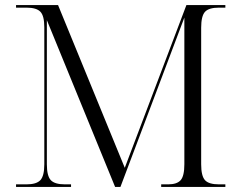

<svg xmlns="http://www.w3.org/2000/svg" viewBox="-20 -734 964 754"><path d="M43 0V-10H84Q123 -10 138.5 -26.5Q154 -43 154 -89V-627Q154 -672 138.5 -688Q123 -704 84 -704H43V-714H208L470 -75L712 -714H865V-704H840Q800 -704 785 -687.5Q770 -671 770 -625V-89Q770 -43 785 -26.5Q800 -10 840 -10H865V0H613V-10H640Q675 -10 689.5 -26.5Q704 -43 704 -89V-665L453 0H432L164 -655V-89Q164 -43 179.5 -26.5Q195 -10 235 -10H259V0Z"/></svg>

Font: Noto Serif Display Light
Style: Regular
Weight: 300
Designer: Monotype Design Team
Foundry: Monotype Imaging Inc.
Version: Version 2.009